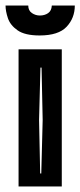

<svg xmlns="http://www.w3.org/2000/svg" viewBox="-42 -673 290 693"><path d="M25 0V-495H181V0ZM103 -47H107L112 -240L108 -429H104L99 -240ZM101 -545Q48 -545 21.5 -563.5Q-5 -582 -13.5 -607.5Q-22 -633 -22 -653H60Q60 -635 73 -626Q86 -617 102 -617Q119 -617 131.5 -625.5Q144 -634 145 -653H228Q228 -608 198.5 -576.5Q169 -545 101 -545Z"/></svg>

Font: Alumni Sans Inline One
Style: Regular
Weight: 400
Designer: Robert E. Leuschke
Foundry: Robert E. Leuschke
Version: Version 1.100; ttfautohint (v1.8.3)